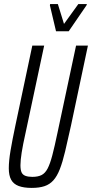

<svg xmlns="http://www.w3.org/2000/svg" viewBox="-20 -911 450 939"><path d="M135 8Q96 8 71 -1.5Q46 -11 34.5 -32Q23 -53 23 -88Q23 -124 31.5 -174.5Q40 -225 55 -296L138 -688H196L105 -261Q92 -203 86 -165Q80 -127 80 -103Q80 -80 85.5 -68Q91 -56 104.5 -51Q118 -46 138 -46Q166 -46 183.5 -55Q201 -64 213 -87Q225 -110 236 -152Q247 -194 261 -261L352 -688H410L327 -296Q311 -223 298.5 -170.5Q286 -118 272.5 -83.5Q259 -49 241 -29Q223 -9 197.5 -0.5Q172 8 135 8ZM254 -758 224 -885 225 -891H263L293 -794L363 -891H405L403 -885L316 -758Z"/></svg>

Font: Saira UltraCondensed
Style: Italic
Weight: 400
Width: 1
Italic angle: -12°
Designer: Hector Gatti with collaboration of the Omnibus-Type team
Foundry: Omnibus-Type
Version: Version 1.101